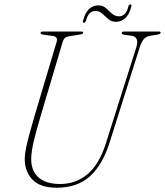

<svg xmlns="http://www.w3.org/2000/svg" viewBox="-20 -844 753 876"><path d="M463.5 -191.5 602 -628.5Q616.5 -676 579.5 -681L546.5 -685.5Q535.5 -687 535.5 -693.5Q535.5 -700 546 -700H706Q713 -700 713 -695.5Q713 -688.5 698.5 -686L666.5 -681Q648 -678 637.2 -666.8Q626.5 -655.5 617.5 -628.5L479 -190.5Q447 -90.5 389.5 -39Q332 12.5 238.5 12.5Q162 12.5 126.5 -26.2Q91 -65 93 -124.5Q93.5 -143.5 99.8 -173Q106 -202.5 115.5 -237Q125 -271.5 134.5 -304.5L238.5 -653Q245 -675.5 223.5 -679.5L177 -686Q165 -687.5 165 -694Q165.5 -700 175 -700H351.5Q359.5 -700 359.5 -695.5Q359.5 -688.5 345.5 -686.5L292.5 -678Q272.5 -675 266 -653L162 -303Q144 -242 133.8 -198.5Q123.5 -155 122.5 -124.5Q120.5 -66 155 -35.2Q189.5 -4.5 254 -4.5Q326.5 -4.5 380 -50Q433.5 -95.5 463.5 -191.5ZM509 -744.5Q488.5 -744.5 474.2 -756.8Q460 -769 446.8 -781.5Q433.5 -794 415.5 -794Q384 -794 372.5 -750.5Q369.5 -740 363 -740Q356 -740 359 -750Q377 -819.5 429 -819.5Q449 -819.5 463 -807Q477 -794.5 490.8 -782Q504.5 -769.5 523 -769.5Q554 -769.5 565.5 -813Q567 -824 575 -824Q582 -824 579 -813.5Q570 -778 551.8 -761.2Q533.5 -744.5 509 -744.5Z"/></svg>

Font: Fraunces 144pt S050 Thin
Style: Italic
Weight: 100
Italic angle: -16°
Version: Version 1.000; ttfautohint (v1.8.3)